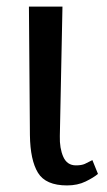

<svg xmlns="http://www.w3.org/2000/svg" viewBox="-20 -556 326 584"><path d="M184 8Q119 8 95.5 -30.5Q72 -69 71 -145L68 -536H170L162 -142Q161 -105 172.5 -79Q184 -53 211 -53Q228 -53 238 -57.5Q248 -62 261 -69L278 -27Q265 -16 240.5 -4Q216 8 184 8Z"/></svg>

Font: NotoSerif-Regular
Style: Regular
Weight: 400
Designer: Monotype Design Team
Foundry: Monotype Imaging Inc.
Version: Version 2.007; ttfautohint (v1.8) -l 8 -r 50 -G 200 -x 14 -D